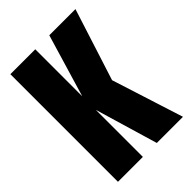

<svg xmlns="http://www.w3.org/2000/svg" viewBox="-183 -677 755 755"><g transform="rotate(-45 195.0 -299.0)"><path d="M17.5 0H156V-598.5H17.5ZM144 -297H283L379.5 -598.5H234ZM233.5 0H379L283 -301L144 -302Z"/></g></svg>

Font: Anybody ExtraCondensed
Style: Bold
Weight: 700
Width: 2
Version: Version 1.113;gftools[0.9.25]